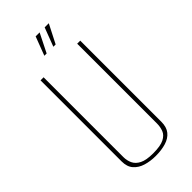

<svg xmlns="http://www.w3.org/2000/svg" viewBox="-248 -832 889 889"><g transform="rotate(-45 196.0 -387.5)"><path d="M196 5Q161 5 131.5 -4Q102 -13 84 -33.5Q66 -54 66 -89V-620H86V-97Q86 -75 95 -55.5Q104 -36 127.5 -24Q151 -12 196 -12Q244 -12 267.5 -24Q291 -36 298.5 -55.5Q306 -75 306 -97V-620H326V-89Q326 -54 309.5 -33.5Q293 -13 263.5 -4Q234 5 196 5ZM159 -688 194 -780H220L174 -688ZM218 -688 253 -780H280L233 -688Z"/></g></svg>

Font: Smooch Sans Thin Thin
Style: Regular
Weight: 250
Version: Version 1.010